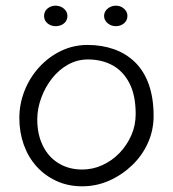

<svg xmlns="http://www.w3.org/2000/svg" viewBox="-20 -658 608 675"><path d="M269 -3Q219 -3 178 -22Q137 -41 108 -73.5Q79 -106 63.5 -149.5Q48 -193 48 -243Q48 -293 66.5 -339.5Q85 -386 118 -422Q151 -458 194.5 -479Q238 -500 288 -500Q338 -500 380.5 -485Q423 -470 454.5 -439.5Q486 -409 503 -361.5Q520 -314 520 -250Q520 -200 500 -155.5Q480 -111 444.5 -77Q409 -43 364 -23Q319 -3 269 -3ZM269 -62Q306 -62 340 -77.5Q374 -93 400 -120Q426 -147 441.5 -182Q457 -217 457 -257Q457 -323 435 -365.5Q413 -408 375.5 -428.5Q338 -449 289 -449Q252 -449 219.5 -431Q187 -413 163 -382.5Q139 -352 125 -314Q111 -276 111 -238Q111 -186 130.5 -146Q150 -106 186 -84Q222 -62 269 -62ZM387 -566Q376 -566 366.5 -571Q357 -576 351.5 -584Q346 -592 346 -602Q346 -612 351.5 -620Q357 -628 366.5 -633Q376 -638 387 -638Q399 -638 408 -633Q417 -628 422.5 -620Q428 -612 428 -602Q428 -586 416 -576Q404 -566 387 -566ZM175 -566Q164 -566 154.5 -571Q145 -576 140 -584Q135 -592 135 -602Q135 -612 140 -620Q145 -628 154.5 -633Q164 -638 175 -638Q187 -638 196.5 -633Q206 -628 211.5 -620Q217 -612 217 -602Q217 -591 211.5 -583Q206 -575 196.5 -570.5Q187 -566 175 -566Z"/></svg>

Font: Sour Gummy Black ExtraLight
Style: Regular
Weight: 250
Version: Version 1.000